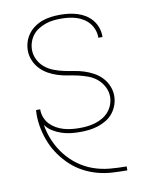

<svg xmlns="http://www.w3.org/2000/svg" viewBox="-84 -589 668 865"><g transform="rotate(-10 250.0 -156.5)"><path d="M427 215Q393 215 359 213Q325 211 292 202Q259 193 229 177Q199 161 174 138Q149 115 129 87Q109 59 96 28Q83 -3 76 -36.5Q69 -70 69 -104Q69 -109 69.5 -114Q70 -119 70 -124H89Q89 -123 89 -122.5Q89 -122 89 -121Q89 -103 96 -85.5Q103 -68 115.5 -55Q128 -42 144 -33Q160 -24 177.5 -19Q195 -14 213 -12Q231 -10 249 -10Q267 -10 285.5 -12Q304 -14 322 -19.5Q340 -25 356 -34.5Q372 -44 384 -58Q396 -72 402.5 -90Q409 -108 409 -126Q409 -149 398 -170.5Q387 -192 369.5 -207Q352 -222 329.5 -230.5Q307 -239 284.5 -244Q262 -249 239 -252.5Q216 -256 193.5 -263Q171 -270 150.5 -281.5Q130 -293 114 -310Q98 -327 89 -349Q80 -371 80 -394Q80 -415 86.5 -434.5Q93 -454 105 -470Q117 -486 134.5 -498Q152 -510 171 -516.5Q190 -523 210.5 -525.5Q231 -528 251 -528Q271 -528 291 -525.5Q311 -523 330 -517Q349 -511 366 -500.5Q383 -490 396 -474Q409 -458 415.5 -439Q422 -420 422 -400Q422 -399 422 -398Q422 -397 422 -396H403Q403 -397 403 -398Q403 -399 403 -399Q403 -417 396.5 -434Q390 -451 379 -464Q368 -477 352.5 -486.5Q337 -496 320.5 -501Q304 -506 286.5 -508Q269 -510 251 -510Q233 -510 215.5 -508Q198 -506 181 -500Q164 -494 148.5 -484.5Q133 -475 122 -461Q111 -447 105 -429.5Q99 -412 99 -394Q99 -371 109.5 -349.5Q120 -328 138 -313Q156 -298 178 -289.5Q200 -281 223 -276Q246 -271 269 -267.5Q292 -264 314 -257Q336 -250 357 -238.5Q378 -227 394 -210Q410 -193 419 -171Q428 -149 428 -126Q428 -105 421 -85Q414 -65 401 -48.5Q388 -32 370 -21Q352 -10 332 -3.5Q312 3 291 5.5Q270 8 249 8Q227 8 205.5 5.5Q184 3 163.5 -4Q143 -11 124.5 -22.5Q106 -34 93 -52Q99 -14 114.5 22Q130 58 153.5 88Q177 118 208 141Q239 164 275.5 177Q312 190 350.5 193.5Q389 197 427 197H428V215Z"/></g></svg>

Font: Iosevka SS04 Thin
Style: Regular
Weight: 100
Monospace: yes
Designer: Belleve Invis
Foundry: Belleve Invis
Version: Version 19.0.0; ttfautohint (v1.8.4)